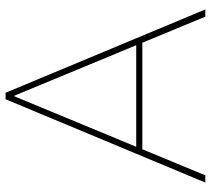

<svg xmlns="http://www.w3.org/2000/svg" viewBox="-54 -706 760 692"><g transform="rotate(-90 326.0 -360.0)"><path d="M612 0H638L338 -719V-720H314V-719L14 0H40L134 -227H518ZM143 -249 326 -691 509 -249Z"/></g></svg>

Font: Aspekta 50
Style: Regular
Weight: 50
Designer: Ivo Dolenc
Version: Version 2.000